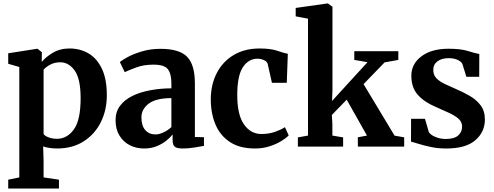

<svg xmlns="http://www.w3.org/2000/svg" viewBox="-20 -839 2830 1099"><path d="M591.5 -293.5Q591.5 -209.5 557.5 -140.5Q523.5 -71.5 459.5 -30.2Q395.5 11 305.5 11Q284 11 261.8 7.5Q239.5 4 227 -1L229.5 81.5V176.5L317.5 189.5V240H27V189.5L90.5 176.5V-455.5L27 -474V-534L190 -559.5H195.5L219.5 -540L219 -484.5Q239 -510.5 280.8 -536Q322.5 -561.5 378 -561.5Q437.5 -561.5 485.8 -533.8Q534 -506 562.8 -446.5Q591.5 -387 591.5 -293.5ZM325 -482.5Q291.5 -482.5 266.2 -468.2Q241 -454 229.5 -440V-71.5Q236.5 -61 257.8 -52.8Q279 -44.5 306 -44.5Q364 -44.5 402.8 -98.2Q441.5 -152 441.5 -276.5Q441.5 -387 407.8 -434.8Q374 -482.5 325 -482.5Z M641.5 -151.5Q641.5 -199 667 -233.2Q692.5 -267.5 737 -289.5Q781.5 -311.5 839.2 -322.2Q897 -333 961 -333.5V-362.5Q961 -416.5 940.8 -442.8Q920.5 -469 859 -469Q803 -469 760.5 -453.2Q718 -437.5 694 -426L666 -484Q678.5 -495 712 -513Q745.5 -531 793.8 -545.2Q842 -559.5 898.5 -559.5Q1007.5 -559.5 1051.5 -513.5Q1095.5 -467.5 1095.5 -362V-55L1147.5 -53.5V-4Q1130.5 -0.5 1094 5.2Q1057.5 11 1027 11Q993.5 11 980.8 1.2Q968 -8.5 968 -39.5V-69.5Q956 -53.5 933.2 -34.8Q910.5 -16 878 -2.5Q845.5 11 804.5 11Q760 11 723 -7.8Q686 -26.5 663.8 -62.8Q641.5 -99 641.5 -151.5ZM870 -69.5Q891.5 -69.5 917 -81.8Q942.5 -94 961 -111.5V-277.5Q871 -277 830.2 -245Q789.5 -213 789.5 -167Q789.5 -119 811.8 -94.2Q834 -69.5 870 -69.5Z M1186.5 -268.5Q1186.5 -354.5 1220.8 -420.8Q1255 -487 1317.8 -524.2Q1380.5 -561.5 1466.5 -561.5Q1529 -561.5 1566.8 -548.5Q1604.5 -535.5 1627.5 -531L1621.5 -365H1536.5L1512.5 -472Q1509.5 -486.5 1491.2 -494.8Q1473 -503 1454 -503Q1403 -503 1370.8 -455.2Q1338.5 -407.5 1338 -297.5Q1337.5 -183.5 1376 -127.8Q1414.5 -72 1476.5 -72Q1519 -72 1553.8 -84.2Q1588.5 -96.5 1611 -111L1632.5 -64Q1618.5 -49 1590 -31.5Q1561.5 -14 1522.8 -1.5Q1484 11 1440 11Q1353 11 1297 -25.5Q1241 -62 1214 -125Q1187 -188 1186.5 -268.5Z M1743 -63V-732L1672.5 -745.5V-793.5L1852 -819H1857L1883 -800.5V-322L1880.5 -261L2083.5 -483L2008 -496V-546H2260V-496L2181.5 -482L2061 -357.5L2238.5 -62.5L2293.5 -53V0H2028.5L2028 -53L2080.5 -63L1964.5 -268.5L1879.5 -181L1882.5 -131V-63L1944 -52.5V0H1685V-52.5Z M2412.5 -159 2434.5 -83.5Q2442.5 -68 2470.8 -55.8Q2499 -43.5 2531 -43.5Q2580 -43.5 2602.5 -63.5Q2625 -83.5 2625 -114Q2625 -140 2605.8 -158Q2586.5 -176 2552.2 -192Q2518 -208 2473 -227.5Q2408 -255 2371.2 -296.5Q2334.5 -338 2334.5 -405.5Q2334.5 -473 2392 -516.5Q2449.5 -560 2547 -560Q2618 -560 2659.5 -546.8Q2701 -533.5 2723.5 -530L2723 -399.5H2649.5L2627 -472Q2620.5 -486.5 2599.5 -496.2Q2578.5 -506 2549 -506Q2509.5 -506.5 2484.8 -488.5Q2460 -470.5 2460 -439.5Q2460 -410 2478 -391.2Q2496 -372.5 2525 -358.8Q2554 -345 2586.5 -331Q2629 -313 2667.5 -291Q2706 -269 2730.8 -236.5Q2755.5 -204 2755.5 -154.5Q2755.5 -84 2701 -36.5Q2646.5 11 2534.5 11Q2489 11 2449.5 3Q2410 -5 2380 -14.5Q2350 -24 2332.5 -28.5L2333 -159Z"/></svg>

Font: Merriweather Text Regular
Style: Bold
Weight: 700
Designer: Eben Sorkin
Foundry: Eben Sorkin
Version: Version 2.100; ttfautohint (v1.7.19-72a1) -l 8 -r 50 -G 200 